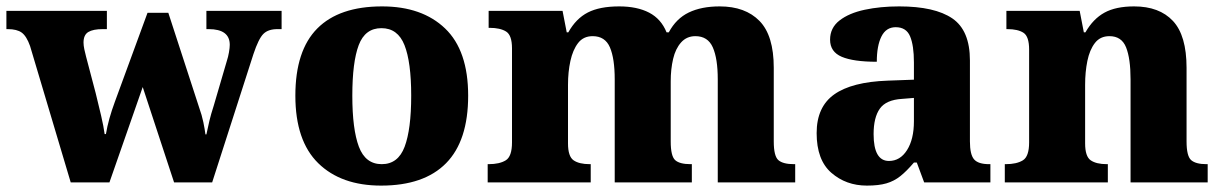

<svg xmlns="http://www.w3.org/2000/svg" viewBox="-25 -570 3819 600"><path d="M69 -426Q58 -457 43 -468Q28 -479 -1 -479H-5V-536H309V-479H296Q266 -479 251 -470Q236 -461 236 -437Q236 -428 238.5 -416Q241 -404 244 -393L274 -279Q283 -243 291 -208.5Q299 -174 302 -151H306Q310 -175 317 -200Q324 -225 334 -252L436 -530H501L597 -235Q606 -210 610.5 -188Q615 -166 617 -150H620Q625 -174 629.5 -193Q634 -212 643 -240L684 -380Q688 -392 690.5 -406.5Q693 -421 693 -430Q693 -479 627 -479H620V-536H855V-479H842Q813 -479 798 -464Q783 -449 767 -401L638 0H519L421 -298L317 0H196Z M1166 10Q1041 10 969.5 -60Q898 -130 898 -271Q898 -412 966.5 -481Q1035 -550 1169 -550Q1294 -550 1366 -481Q1438 -412 1438 -271Q1438 -130 1369 -60Q1300 10 1166 10ZM1168 -57Q1219 -57 1239.5 -111.5Q1260 -166 1260 -271Q1260 -376 1239 -429Q1218 -482 1167 -482Q1116 -482 1096 -429Q1076 -376 1076 -271Q1076 -166 1096.5 -111.5Q1117 -57 1168 -57Z M1499 0V-57H1502Q1536 -57 1555.5 -69Q1575 -81 1575 -125V-419Q1575 -460 1556.5 -471.5Q1538 -483 1505 -483H1502V-536H1733L1746 -469H1751Q1775 -512 1812 -531Q1849 -550 1910 -550Q1966 -550 2003.5 -530.5Q2041 -511 2058 -469H2065Q2088 -512 2127.5 -531Q2167 -550 2224 -550Q2304 -550 2348.5 -504.5Q2393 -459 2393 -358V-128Q2393 -82 2407.5 -69.5Q2422 -57 2456 -57H2460V0H2218V-322Q2218 -387 2202.5 -422Q2187 -457 2148 -457Q2121 -457 2103.5 -437.5Q2086 -418 2078.5 -386Q2071 -354 2071 -316V-128Q2071 -82 2085 -69.5Q2099 -57 2133 -57H2137V0H1896V-322Q1896 -387 1881 -422Q1866 -457 1827 -457Q1798 -457 1781.5 -435.5Q1765 -414 1757.5 -379.5Q1750 -345 1750 -305V-122Q1750 -81 1767.5 -69Q1785 -57 1818 -57H1821V0Z M2684 10Q2619 10 2573 -30Q2527 -70 2527 -154Q2527 -236 2582 -275Q2637 -314 2749 -318L2831 -321V-375Q2831 -428 2819 -456.5Q2807 -485 2774 -485Q2744 -485 2729.5 -456Q2715 -427 2715 -377Q2642 -377 2605.5 -392.5Q2569 -408 2569 -446Q2569 -483 2598.5 -506Q2628 -529 2677 -539.5Q2726 -550 2785 -550Q2896 -550 2951 -512.5Q3006 -475 3006 -381V-128Q3006 -87 3019 -72Q3032 -57 3066 -57H3070V0H2863L2840 -62H2831Q2808 -35 2788.5 -19.5Q2769 -4 2745 3Q2721 10 2684 10ZM2753 -67Q2788 -67 2809.5 -101Q2831 -135 2831 -191V-264L2794 -261Q2744 -258 2724.5 -230.5Q2705 -203 2705 -151Q2705 -67 2753 -67Z M3115 0V-57H3118Q3152 -57 3171.5 -69Q3191 -81 3191 -125V-415Q3191 -456 3173.5 -467.5Q3156 -479 3123 -479H3120V-536H3349L3362 -469H3367Q3391 -511 3426.5 -530.5Q3462 -550 3519 -550Q3598 -550 3640.5 -504.5Q3683 -459 3683 -358V-128Q3683 -82 3697.5 -69.5Q3712 -57 3745 -57H3749V0H3508V-322Q3508 -387 3494 -422Q3480 -457 3442 -457Q3413 -457 3396.5 -435.5Q3380 -414 3373 -379.5Q3366 -345 3366 -305V-122Q3366 -81 3383.5 -69Q3401 -57 3434 -57H3437V0Z"/></svg>

Font: Noto Serif Tamil ExtraBold
Style: Italic
Weight: 800
Italic angle: -12°
Designer: Indian Type Foundry, Tom Grace, and the Monotype Design Team
Foundry: Monotype Imaging Inc.
Version: Version 2.003; ttfautohint (v1.8.4.7-5d5b)